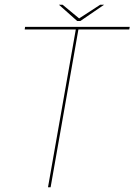

<svg xmlns="http://www.w3.org/2000/svg" viewBox="-20 -788 566 808"><path d="M182 0H193L310 -664H524L526 -675H85.5L84 -664H299ZM305 -699.5H318L418 -768H401.5L313 -710.5L243.5 -768H228Z"/></svg>

Font: Anybody Thin Thin
Style: Italic
Weight: 250
Italic angle: -10°
Version: Version 1.113;gftools[0.9.25]